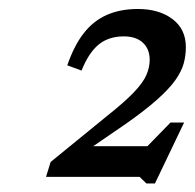

<svg xmlns="http://www.w3.org/2000/svg" viewBox="-20 -720 444 438"><path d="M287.5 -357 369 -440.5H400L333.5 -301.5H314L298.5 -316.5H85L95.5 -350.5L223 -454.5Q264 -487 285.2 -509.2Q306.5 -531.5 314 -549Q321.5 -566.5 321.5 -583.5Q321.5 -608 306 -622.5Q290.5 -637 262.5 -637Q228 -637 205.2 -618.5Q182.5 -600 166 -559L133.5 -571Q149 -616 171 -644.2Q193 -672.5 223.8 -686Q254.5 -699.5 294.5 -699.5Q343 -699.5 373.5 -676.5Q404 -653.5 404 -612.5Q404 -593 399 -575Q394 -557 380 -537.2Q366 -517.5 339.2 -493.5Q312.5 -469.5 268.5 -438.5L155.5 -361L156.5 -386.5H355.5Z"/></svg>

Font: Newsreader 11pt
Style: Italic
Weight: 400
Italic angle: -17°
Version: Version 1.003